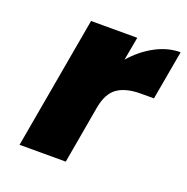

<svg xmlns="http://www.w3.org/2000/svg" viewBox="-106 -666 746 765"><g transform="rotate(20 266.5 -283.0)"><path d="M333 -462Q375 -510 427 -538Q479 -566 533 -566L496 -357H441Q377 -357 341.5 -332Q306 -307 295 -245L252 0H56L155 -561H351Z"/></g></svg>

Font: Fz Poppins ExtBd
Style: Italic
Weight: 800
Italic angle: -10°
Designer: Ninad Kale (Devanagari), Jonny Pinhorn (Latin)
Foundry: Indian Type Foundry
Version: Vit hóa bi Vntype.Com & FontZin.Com